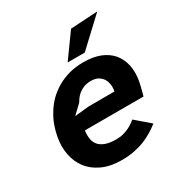

<svg xmlns="http://www.w3.org/2000/svg" viewBox="-176 -898 1002 1045"><g transform="rotate(-30 325.0 -376.0)"><path d="M539 -79 450.5 -155Q448 -153 441.2 -148Q434.5 -143 431 -140.5Q419 -131.5 404 -124.5Q388 -116 368.5 -111Q348 -105 322 -105Q281 -105 254 -115Q228.5 -124.5 214 -142Q200 -159 197 -182.5Q193.5 -204 197.5 -233H566Q577.5 -277.5 578.5 -280.5Q585 -308.5 586.5 -316Q596 -369.5 587 -414.5Q577 -459 551 -491Q524 -523 480 -541Q435 -558.5 376 -558.5Q326 -558.5 285.5 -547.5Q244 -536 210 -516.5Q175.5 -496 148.5 -470Q121.5 -443 102 -411.5Q82 -380 69 -345.5Q56 -309 50 -275Q40 -219.5 50 -168.5Q60 -117 89.5 -78.5Q119.5 -39 170.5 -15.5Q221.5 8 293 8Q332.5 8 369 1Q405 -6 434 -17.5Q461 -27.5 490 -45Q516.5 -61 539 -79ZM443 -336 278.5 -335.5 190.5 -326.5 245 -378Q248.5 -384 259.5 -400Q269 -413 282.5 -424Q295 -434.5 315 -442.5Q334 -450 359 -450Q384.5 -450 402.5 -441Q420.5 -430.5 430.5 -416Q441 -400.5 444 -379.5Q447 -360 443 -336ZM409 -750 301 -600H408.5L579.5 -760Z"/></g></svg>

Font: B612
Style: Regular
Weight: 700
Italic angle: -10°
Designer: Nicolas Chauveau, Thomas Paillot, Jonathan Favre-Lamarine, Jean-Luc Vinot
Foundry: AIRBUS
Version: Version 1.008